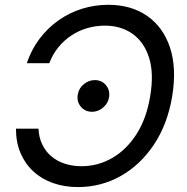

<svg xmlns="http://www.w3.org/2000/svg" viewBox="-20 -757 768 787"><path d="M299.8 9.8Q244.1 9.8 197.5 -6.6Q150.9 -22.9 116.9 -54.2Q83 -85.4 64.2 -129.6Q45.4 -173.8 45.4 -229.5H137.7Q139.6 -192.4 153.8 -163.6Q168 -134.8 191.7 -115.2Q215.3 -95.7 246.6 -85.7Q277.8 -75.7 314 -75.7Q380.9 -75.7 439.5 -109.1Q498 -142.6 539.3 -206.8Q580.6 -271 595.7 -363.3Q611.3 -456.1 591.1 -520.3Q570.8 -584.5 523.4 -618.2Q476.1 -651.9 409.7 -651.9Q373.5 -651.9 338.9 -642.1Q304.2 -632.3 273.9 -612.5Q243.7 -592.8 220 -564.2Q196.3 -535.6 182.1 -498H89.8Q108.9 -554.2 142.3 -598.4Q175.8 -642.6 220.2 -673.8Q264.6 -705.1 316.4 -721.2Q368.2 -737.3 423.8 -737.3Q517.6 -737.3 583.3 -691.7Q648.9 -646 676.8 -562.3Q704.6 -478.5 686 -363.3Q667 -248.5 611.3 -164.8Q555.7 -81.1 474.9 -35.6Q394 9.8 299.8 9.8ZM357.4 -298.8Q329.1 -298.8 311.5 -319.6Q293.9 -340.3 298.8 -369.6Q303.2 -395.5 323.7 -412.1Q344.2 -428.7 368.2 -428.7Q397.5 -428.7 414.3 -408Q431.2 -387.2 427.2 -359.4Q423.8 -334.5 403.3 -316.7Q382.8 -298.8 357.4 -298.8Z"/></svg>

Font: Inter 16pt
Style: Italic
Weight: 400
Italic angle: -9.3988°
Version: Version 4.001;git-66647c0bb